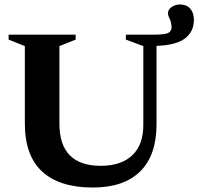

<svg xmlns="http://www.w3.org/2000/svg" viewBox="-20 -825 886 858"><path d="M746.5 -702Q746.5 -724 738.5 -740Q730.5 -756 730.5 -766Q731 -782.5 747.2 -793.8Q763.5 -805 785 -805Q813.5 -805 830 -786.5Q846.5 -768 846.5 -736.5Q846.5 -684 807 -653.5Q767.5 -623 679.5 -620V-270Q679.5 -130.5 606.2 -58.8Q533 13 395 13Q246 13 168.5 -58.2Q91 -129.5 91 -273V-619L18.5 -648V-670H318V-648L245.5 -619V-272.5Q245.5 -84 430.5 -84Q520.5 -84 570.5 -130.5Q620.5 -177 620.5 -266.5V-619L542.5 -648V-670H663.5Q717.5 -670 732 -678Q746.5 -686 746.5 -702Z"/></svg>

Font: Newsreader 16pt
Style: Bold
Weight: 700
Designer: Hugues Gentile
Foundry: Production Type
Version: Version 1.003; ttfautohint (v1.8.3)